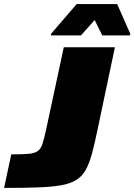

<svg xmlns="http://www.w3.org/2000/svg" viewBox="-58 -919 657 939"><path d="M-38 0 -3 -164Q50 -164 80 -166.5Q110 -169 125.5 -179.5Q141 -190 149 -213.5Q157 -237 166 -278L254 -688H504L418 -280Q404 -212 391 -165Q378 -118 360.5 -87Q343 -56 314.5 -38.5Q286 -21 241 -13Q196 -5 128 -2.5Q60 0 -38 0ZM191 -746 192 -754 317 -899H515L579 -754L578 -746H442L405 -821L338 -746Z"/></svg>

Font: Saira SemiExpanded Black
Style: Italic
Weight: 900
Width: 6
Italic angle: -12°
Designer: Hector Gatti with collaboration of the Omnibus-Type team
Foundry: Omnibus-Type
Version: Version 1.101